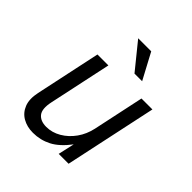

<svg xmlns="http://www.w3.org/2000/svg" viewBox="-206 -876 1030 1030"><g transform="rotate(45 309.0 -361.0)"><path d="M574 -524 462 0H387L408 -93Q362 -32 313.5 -7Q265 18 209 18Q164 18 130 -1.5Q96 -21 81 -59Q66 -97 78 -153L157 -524H240L164 -168Q151 -107 172 -81Q193 -55 237 -55Q281 -55 321 -78.5Q361 -102 389.5 -142Q418 -182 429 -233L491 -524ZM250 -740H349L428 -592H370Z"/></g></svg>

Font: Fragment Mono SC
Style: Italic
Weight: 400
Italic angle: -12°
Monospace: yes
Designer: Wei Huang based on Nimbus Sans by URW Studio, based on Helvetica by Max Miedinger.
Foundry: Wei Huang
Version: Version 1.012; ttfautohint (v1.8.4.7-5d5b)